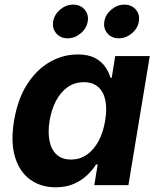

<svg xmlns="http://www.w3.org/2000/svg" viewBox="-20 -783 671 812"><path d="M215.4 9.1Q152.8 9.1 107.7 -23.5Q62.6 -56 43.6 -118.8Q24.5 -181.6 39.4 -272.2Q55.1 -365.7 95.7 -428Q136.3 -490.2 192 -521.5Q247.7 -552.7 308.2 -552.7Q354.4 -552.7 382.6 -537.2Q410.8 -521.8 425.9 -498.9Q441.1 -476 447.4 -454H452.4L467.3 -545.9H613.4L523.1 0H378.9L393.1 -87.4H386.2Q372.2 -64.9 349.1 -42.8Q326 -20.6 293 -5.7Q260 9.1 215.4 9.1ZM280.4 -108.3Q318.1 -108.3 347.6 -129Q377.1 -149.7 396.9 -186.6Q416.8 -223.5 424.7 -272.7Q433.1 -322.4 425.5 -358.9Q417.8 -395.4 394.9 -415.4Q372 -435.4 334.3 -435.4Q295.8 -435.4 266.1 -414.5Q236.4 -393.6 217.1 -357Q197.7 -320.4 189.7 -272.7Q182 -224.8 189.3 -187.5Q196.5 -150.3 219.4 -129.3Q242.3 -108.3 280.4 -108.3ZM482.4 -621Q452.2 -621 434.3 -641.9Q416.5 -662.8 421.3 -692.3Q426.1 -721.8 451 -742.6Q475.9 -763.4 506.2 -763.4Q536.4 -763.4 554.3 -742.6Q572.2 -721.8 567.3 -692.3Q562.5 -662.8 537.5 -641.9Q512.6 -621 482.4 -621ZM266 -621Q235.8 -621 217.9 -641.9Q200.1 -662.8 204.9 -692.3Q209.7 -721.8 234.6 -742.6Q259.5 -763.4 289.8 -763.4Q320 -763.4 337.9 -742.6Q355.8 -721.8 351 -692.3Q346.1 -662.8 321.2 -641.9Q296.2 -621 266 -621Z"/></svg>

Font: Adwaita Sans
Style: Italic
Weight: 400
Italic angle: -9.39999°
Designer: Rasmus Andersson
Foundry: rsms
Version: Version 4.001;git-9221beed3